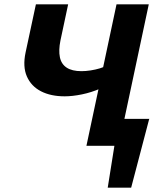

<svg xmlns="http://www.w3.org/2000/svg" viewBox="-20 -678 752 893"><path d="M510 0 537 -125H675L584 0ZM481 195 532 -125H674L590 195ZM382 0 522 -658H672L532 0ZM281 -230Q216 -230 170.5 -253.5Q125 -277 105 -322.5Q85 -368 99 -434L147 -658H297L261 -489Q252 -444 258.5 -412Q265 -380 290 -363.5Q315 -347 359 -347Q379 -347 401.5 -350.5Q424 -354 444 -360Q464 -366 475 -373L523 -313Q490 -285 447.5 -266.5Q405 -248 361 -239Q317 -230 281 -230Z"/></svg>

Font: Ysabeau ExtraBold
Style: Italic
Weight: 800
Italic angle: -12°
Designer: Christian Thalmann (Catharsis Fonts)
Version: Version 2.002